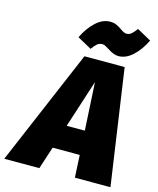

<svg xmlns="http://www.w3.org/2000/svg" viewBox="-197 -1023 919 1116"><g transform="rotate(15 263.0 -465.0)"><path d="M362 0 355 -135H192L148 0H-63L233 -696H475L576 0ZM238 -279H347L331 -567ZM357 -773Q343 -782 334 -786.5Q325 -791 316 -791Q298 -791 285.5 -780.5Q273 -770 256 -747L171 -794Q199 -853 240 -891Q281 -929 326 -929Q348 -929 364 -922Q380 -915 398 -902Q421 -886 434 -886Q451 -886 463.5 -896.5Q476 -907 493 -930L578 -883Q550 -824 509 -786Q468 -748 423 -748Q394 -748 357 -773Z"/></g></svg>

Font: Fira Sans Black
Style: Italic
Weight: 900
Italic angle: -8°
Designer: Carrois Corporate & Edenspiekermann AG
Foundry: Carrois Corporate GbR & Edenspiekermann AG
Version: Version 4.203